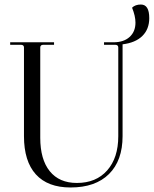

<svg xmlns="http://www.w3.org/2000/svg" viewBox="-20 -817 680 849"><path d="M292 12Q191 12 138.5 -46Q86 -104 86 -215V-607Q86 -619 72 -619H25V-630H219V-619H172Q158 -619 158 -607V-208Q158 -112 200 -60Q242 -8 320 -8Q405 -8 454 -63.5Q503 -119 503 -215V-607Q503 -619 489 -619H440V-630H482Q527 -630 553 -653.5Q579 -677 579 -717Q579 -746 564 -783Q578 -797 603 -797Q640 -797 640 -737Q640 -688 609.5 -658Q579 -628 522 -621V-215Q522 -107 462 -47.5Q402 12 292 12Z"/></svg>

Font: Arapey Regular-Display
Style: Regular
Weight: 400
Designer: Eduardo Rodriguez Tunni
Foundry: Eduardo Rodriguez Tunni
Version: Version 4.000